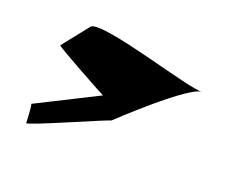

<svg xmlns="http://www.w3.org/2000/svg" viewBox="-62 -438 610 496"><g transform="rotate(20 243.5 -190.0)"><path d="M39 -94C42 -93 44 -47 44 -43C44 -36 252 -129 248 -124C248 -124 410 -278 445 -274C410 -269 149 -356 116 -335L58 -262C54 -260 208 -176 206 -178Z"/></g></svg>

Font: Zinc
Style: Regular
Weight: 400
Version: Version 1